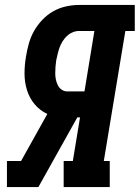

<svg xmlns="http://www.w3.org/2000/svg" viewBox="-20 -755 564 775"><path d="M7 0 8 -2V-105H65L171 -295Q141 -309 120 -334Q99 -359 89 -391Q79 -423 79 -458Q79 -493 85 -527Q89 -553 96.5 -579.5Q104 -606 117.5 -630Q131 -654 151 -675Q171 -696 195 -709.5Q219 -723 246 -729Q273 -735 299 -735H524V-630H486L399 -105H423V0H237V-105H274L303 -281H292L135 0ZM252 -386H321L361 -630H299Q286 -630 273 -624.5Q260 -619 250 -609.5Q240 -600 232.5 -588Q225 -576 220.5 -563.5Q216 -551 213 -538Q210 -525 207 -512Q205 -499 204 -486Q203 -473 203 -459.5Q203 -446 205.5 -434Q208 -422 213.5 -411Q219 -400 229 -393Q239 -386 252 -386Z"/></svg>

Font: Iosevka Slab Extrabold
Style: Italic
Weight: 800
Italic angle: -9°
Monospace: yes
Designer: Belleve Invis
Foundry: Belleve Invis
Version: Version 11.1.0; ttfautohint (v1.8.3)